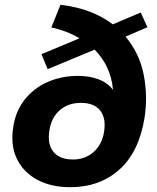

<svg xmlns="http://www.w3.org/2000/svg" viewBox="-20 -766 652 797"><path d="M272 11Q190 11 132.5 -21Q75 -53 49 -109Q23 -165 35 -239Q45 -305 82.5 -352.5Q120 -400 177.5 -425.5Q235 -451 304 -451Q351 -451 388.5 -437Q426 -423 449 -393Q441 -490 373 -560L178 -479L152 -541L310 -607Q256 -639 193 -652L231 -746Q300 -738 354 -717Q408 -696 448 -665L564 -714L592 -653L501 -614Q559 -545 576.5 -456Q594 -367 580 -277Q557 -135 475.5 -62Q394 11 272 11ZM283 -104Q334 -104 369 -135.5Q404 -167 412 -219Q421 -275 396 -307Q371 -339 316 -339Q263 -339 228 -308.5Q193 -278 185 -224Q176 -167 202 -135.5Q228 -104 283 -104Z"/></svg>

Font: Mulish ExtraBold
Style: Italic
Weight: 800
Italic angle: -9°
Designer: Vernon Adams
Foundry: Vernon Adams
Version: Version 3.603; ttfautohint (v1.8.3)